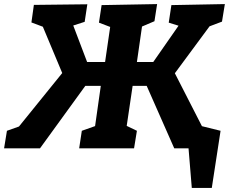

<svg xmlns="http://www.w3.org/2000/svg" viewBox="-48 -727 1131 941"><path d="M-28 0 -14 -86 45 -107 257 -369 162 -596 106 -617 118 -703 380 -706 367 -620 311 -602 379 -423H467L492 -595L437 -616L450 -702L722 -707L709 -623L648 -597L623 -423H703L827 -601L779 -616L792 -702L1054 -707L1040 -621L979 -598L809 -368L943 -106L990 -86L977 0H806L671 -306H602L573 -110L623 -86L609 0H340L353 -86L418 -109L446 -306H370L148 0ZM892 194 876 0H823L843 -133L1033 -86L990 194Z"/></svg>

Font: Bitter ExtraBold
Style: Italic
Weight: 800
Italic angle: -9°
Designer: Sol Matas, and Bitter project Authors
Foundry: Sol Matas
Version: Version 2.001